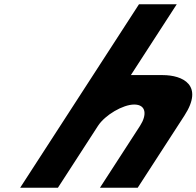

<svg xmlns="http://www.w3.org/2000/svg" viewBox="-20 -880 921 900"><path d="M74.5 0H251.5L439.3 -290C472.4 -341 556.1 -390 609.1 -390C666.1 -390 669.4 -341 636.3 -290L448.5 0H625.5L844.4 -338C937.1 -481 836.5 -528 742.5 -528H593.5L808.5 -860H631.5Z"/></svg>

Font: Hussar
Style: BdWodka
Weight: 700
Foundry: Cannot Into Space Fonts
Version: Version 2.00